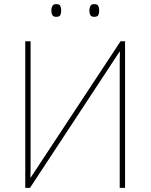

<svg xmlns="http://www.w3.org/2000/svg" viewBox="-20 -915 733 935"><path d="M103 -714H129V-135Q129 -110 129 -94Q129 -78 128 -51H130L567 -714H589V0H563V-568Q563 -599 563 -618Q563 -637 564 -663H562L126 0H103ZM230 -864Q230 -876 235 -885.5Q240 -895 253 -895Q270 -895 274 -885.5Q278 -876 278 -864Q278 -851 274 -842Q270 -833 253 -833Q240 -833 235 -842Q230 -851 230 -864ZM415 -864Q415 -876 420 -885.5Q425 -895 438 -895Q455 -895 459 -885.5Q463 -876 463 -864Q463 -851 459 -842Q455 -833 438 -833Q425 -833 420 -842Q415 -851 415 -864Z"/></svg>

Font: Noto Sans Thin
Style: Regular
Weight: 100
Designer: Monotype Design Team
Foundry: Monotype Imaging Inc.
Version: Version 2.007